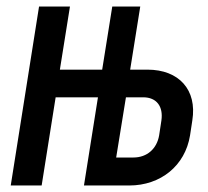

<svg xmlns="http://www.w3.org/2000/svg" viewBox="-20 -570 640 590"><path d="M13 0H108L151 -271H281L238 0H377C474 0 549 -61 564 -154L571 -200C586 -294 530 -356 433 -356H380L411 -550H325L294 -356H164L195 -550H100ZM337 -86 367 -271H420C462 -271 482 -242 476 -200L469 -154C462 -113 432 -86 390 -86Z"/></svg>

Font: JetBrains Mono SemiBold
Style: Italic
Weight: 472
Italic angle: -9°
Monospace: yes
Designer: Philipp Nurullin, Konstantin Bulenkov
Foundry: JetBrains
Version: Version 2.305